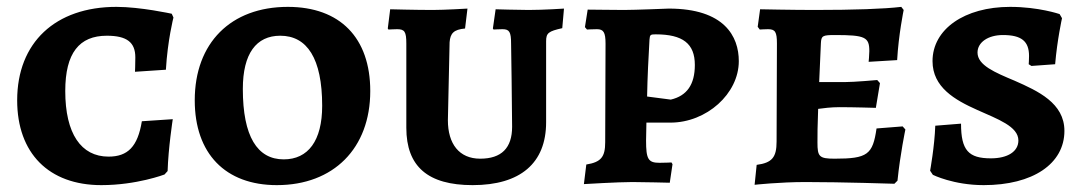

<svg xmlns="http://www.w3.org/2000/svg" viewBox="-20 -530 3158 559"><path d="M275 9C378 9 459 -22 459 -22L468 -32C470 -99 483 -183 483 -183L393 -177C381 -103 352 -74 296 -74C216 -74 170 -141 170 -265C170 -376 211 -426 291 -426C349 -426 374 -407 374 -363C374 -341 373 -321 373 -321L463 -327C468 -413 485 -479 485 -479L480 -490C480 -490 389 -510 319 -510C141 -510 30 -406 30 -238C30 -84 122 9 275 9Z M786 9C951 9 1058 -98 1058 -265C1058 -420 970 -510 818 -510C652 -510 547 -405 547 -238C547 -83 636 9 786 9ZM806 -66C729 -66 687 -133 687 -271C687 -374 726 -426 796 -426C874 -426 918 -360 918 -222C918 -120 877 -66 806 -66Z M1356 9C1495 9 1570 -55 1570 -174V-410C1570 -434 1577 -439 1617 -448L1622 -505C1622 -505 1563 -501 1519 -501C1489 -501 1423 -503 1423 -503L1415 -447L1417 -444C1417 -444 1434 -445 1443 -445C1463 -445 1468 -437 1468 -403C1468 -403 1471 -212 1471 -161C1471 -99 1440 -68 1378 -68C1317 -68 1284 -111 1284 -180L1289 -407C1291 -433 1301 -444 1334 -447L1341 -505C1341 -505 1274 -501 1240 -501C1189 -501 1116 -503 1116 -503L1109 -447L1111 -444C1111 -444 1128 -445 1136 -445C1158 -445 1163 -438 1163 -403V-158C1163 -45 1226 9 1356 9Z M1680 6C1680 6 1779 0 1821 0C1852 0 1930 2 1930 2L1938 -52L1935 -57C1935 -57 1914 -56 1900 -56C1867 -56 1861 -67 1861 -121L1862 -173H1932C2037 -173 2131 -257 2131 -352C2131 -424 2089 -505 1927 -505C1927 -505 1828 -501 1797 -501C1761 -501 1714 -502 1691 -502L1683 -451L1689 -444C1689 -444 1706 -445 1718 -445C1737 -445 1743 -436 1743 -403L1742 -116C1742 -73 1730 -58 1687 -51ZM1933 -240 1864 -249C1865 -305 1868 -364 1871 -415C1872 -429 1874 -430 1889 -430C1968 -430 2003 -403 2003 -341C2003 -284 1980 -251 1933 -240Z M2177 8C2177 8 2250 0 2325 0C2432 0 2584 5 2584 5L2593 -4C2601 -82 2616 -153 2616 -153L2608 -162L2532 -156C2521 -80 2506 -68 2410 -68C2365 -68 2360 -74 2360 -115C2360 -136 2360 -165 2362 -213C2376 -215 2400 -218 2424 -218C2465 -218 2530 -216 2530 -216L2542 -288L2534 -297C2534 -297 2467 -291 2439 -291H2365L2370 -404C2371 -426 2375 -428 2411 -428C2499 -428 2511 -422 2511 -381C2511 -370 2509 -350 2509 -350L2592 -355C2596 -428 2611 -501 2611 -501L2604 -510C2554 -504 2466 -501 2352 -501C2287 -501 2193 -503 2193 -503L2186 -452L2192 -444C2192 -444 2207 -445 2216 -445C2237 -445 2242 -437 2242 -403L2241 -118C2241 -72 2228 -56 2183 -50Z M2844 9C2987 9 3079 -53 3079 -149C3079 -230 3002 -265 2934 -295C2877 -319 2826 -340 2826 -377C2826 -407 2857 -428 2900 -428C2954 -428 2976 -410 2976 -367C2976 -355 2975 -343 2975 -343L2983 -338L3052 -343C3058 -414 3072 -477 3072 -477L3065 -489C3065 -489 3004 -510 2921 -510C2788 -510 2695 -445 2695 -352C2695 -276 2760 -239 2825 -210C2885 -183 2945 -162 2945 -121C2945 -89 2914 -69 2865 -69C2800 -69 2778 -92 2778 -170L2703 -164C2701 -104 2688 -33 2688 -33L2696 -21C2696 -21 2756 9 2844 9Z"/></svg>

Font: Alegreya SC
Style: Bold
Weight: 700
Designer: Juan Pablo del Peral
Foundry: Huerta Tipografica
Version: Version 2.007;PS 002.007;hotconv 1.0.88;makeotf.lib2.5.64775